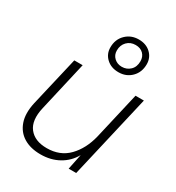

<svg xmlns="http://www.w3.org/2000/svg" viewBox="-183 -873 912 994"><g transform="rotate(30 273.0 -376.0)"><path d="M210 9Q150 9 109 -16Q68 -41 51.5 -88.5Q35 -136 50 -204L119 -500H169L101 -204Q82 -122 116 -78.5Q150 -35 222 -35Q301 -35 350.5 -86Q400 -137 420 -219L485 -500H535L419 0H374L393 -92Q366 -44 318.5 -17.5Q271 9 210 9ZM355 -761Q399 -761 426.5 -735Q454 -709 454 -670Q454 -622 423.5 -591.5Q393 -561 347 -561Q303 -561 275 -587Q247 -613 247 -652Q247 -700 278 -730.5Q309 -761 355 -761ZM355 -728Q324 -728 304 -707.5Q284 -687 284 -655Q284 -628 302.5 -611Q321 -594 348 -594Q377 -594 397.5 -613.5Q418 -633 418 -667Q418 -694 401 -711Q384 -728 355 -728Z"/></g></svg>

Font: Prodigy Sans Light
Style: Italic
Weight: 300
Italic angle: -13°
Designer: Wei Huang
Foundry: Wei Huang
Version: Version 1.003; ttfautohint (v1.8.3)